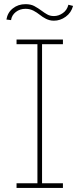

<svg xmlns="http://www.w3.org/2000/svg" viewBox="-20 -921 389 941"><path d="M288.4 0H61.1V-22.7H163.4V-704.5H61.1V-727.3H288.4V-704.5H186.1V-22.7H288.4ZM244.3 -819.6Q233 -819.6 223.4 -822.1Q213.8 -824.6 205.3 -828.8Q196.7 -833.1 189.1 -838.2Q181.5 -843.4 174.7 -848.7Q167.6 -854 160.2 -859.2Q152.7 -864.3 144.2 -868.6Q135.7 -872.9 126.1 -875.4Q116.5 -877.8 105.1 -877.8Q77.4 -877.8 57.5 -862.2Q37.6 -846.6 34.1 -822.4L11.4 -825.3Q17.4 -860.1 43 -880Q68.9 -900.6 105.1 -900.6Q130 -900.6 147.4 -891.7Q157.7 -886 167.1 -880.1Q176.5 -874.3 184.7 -867.9Q190.7 -863.3 196.9 -859.2Q203.1 -855.1 209.9 -851.2Q224.4 -842.3 244.3 -842.3Q267.4 -842.3 288 -856.9Q308.2 -870.7 315.3 -897.7L338.1 -892Q328.8 -858 301.8 -838.8Q275.2 -819.6 244.3 -819.6Z"/></svg>

Font: Linik Sans Thin
Style: Regular
Weight: 100
Designer: Fonts by Rasmus Andersson / Changes by Cristiano Sobral with parts from Marc Monis
Foundry: rsms
Version: Version 3.020; ttfautohint (v1.6)